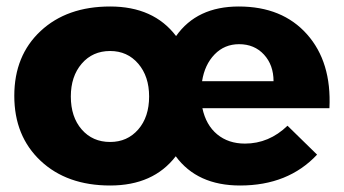

<svg xmlns="http://www.w3.org/2000/svg" viewBox="-20 -565 1059 591"><path d="M319 -545Q453 -545 522 -454Q586 -545 715 -545Q849 -545 925 -459.5Q1001 -374 994 -232H603Q614 -180 648.5 -151.5Q683 -123 734 -123Q808 -123 865 -178L956 -89Q867 6 719 6Q587 6 521 -84Q452 6 319 6Q186 6 105 -70Q24 -146 24 -270Q24 -394 105 -469.5Q186 -545 319 -545ZM198 -268Q198 -205 231.5 -166.5Q265 -128 319 -128Q372 -128 405.5 -166.5Q439 -205 439 -268Q439 -330 405.5 -369Q372 -408 319 -408Q265 -408 231.5 -369Q198 -330 198 -268ZM602 -315H822Q822 -365 792.5 -397Q763 -429 716 -429Q671 -429 640.5 -397.5Q610 -366 602 -315Z"/></svg>

Font: Trueno
Style: Bd
Weight: 700
Designer: Julieta Ulanovsky
Foundry: Julieta Ulanovsky
Version: Version 3.001b